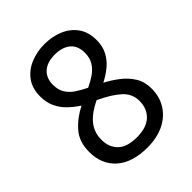

<svg xmlns="http://www.w3.org/2000/svg" viewBox="-207 -840 966 966"><g transform="rotate(-45 275.5 -357.5)"><path d="M276 10Q169 10 110.5 -41.5Q52 -93 52 -182Q52 -255 92.5 -300.5Q133 -346 190 -374Q158 -395 132 -420Q106 -445 90.5 -478Q75 -511 75 -554Q75 -611 103 -649Q131 -687 177 -706Q223 -725 276 -725Q331 -725 376.5 -706Q422 -687 449.5 -649Q477 -611 477 -553Q477 -510 460 -477.5Q443 -445 414.5 -421Q386 -397 349 -378Q387 -358 421.5 -331.5Q456 -305 478 -269.5Q500 -234 500 -186Q500 -126 471.5 -82Q443 -38 393 -14Q343 10 276 10ZM274 -64Q343 -64 378 -97Q413 -130 413 -185Q413 -235 375 -270Q337 -305 263 -340Q202 -311 170.5 -273Q139 -235 139 -181Q139 -129 171.5 -96.5Q204 -64 274 -64ZM277 -414Q309 -429 334.5 -447Q360 -465 375 -490Q390 -515 390 -550Q390 -600 359.5 -625.5Q329 -651 275 -651Q241 -651 215.5 -639.5Q190 -628 176 -605.5Q162 -583 162 -550Q162 -514 177 -489.5Q192 -465 218 -447.5Q244 -430 277 -414Z"/></g></svg>

Font: ltelugu85
Style: Book
Weight: 400
Designer: Jelle Bosma - Monotype Design Team
Foundry: Monotype Imaging Inc.
Version: Version 2.003